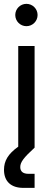

<svg xmlns="http://www.w3.org/2000/svg" viewBox="-31 -749 257 974"><path d="M86.9 204.1H144.5V132.8H114.3C84.5 132.8 71.8 120.1 71.8 98.6C71.8 73.2 89.4 50.8 144.5 0V-515.6H61.5V-4.9C9.8 31.7 -10.7 67.4 -10.7 112.3C-10.7 172.9 26.9 204.1 86.9 204.1ZM103 -616.2C134.3 -616.2 159.7 -641.6 159.7 -672.9C159.7 -704.1 134.3 -729.5 103 -729.5C71.8 -729.5 46.4 -704.1 46.4 -672.9C46.4 -641.6 71.8 -616.2 103 -616.2Z"/></svg>

Font: Raveo Display Display
Style: Regular
Weight: 400
Designer: Jakub Foglar, Rasmus Andersson (Inter)
Foundry: Jakubfoglar.com
Version: Version 1.100;Glyphs 3.2.3 (3260)